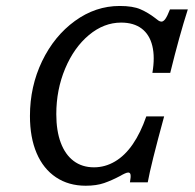

<svg xmlns="http://www.w3.org/2000/svg" viewBox="-20 -602 644 634"><path d="M78.9 -219.1Q78.9 -316.6 119 -400Q159.2 -483.3 227.4 -532.8Q295.5 -582.3 375.2 -582.3Q418.9 -582.3 443.9 -571.3Q468.9 -560.4 491.9 -542.7Q497.6 -537.8 503 -534.2Q508.3 -530.6 513.1 -530.6Q519.5 -530.6 526 -539.5Q532.4 -548.4 541.3 -571H600.2Q572 -483.1 542.1 -361.3H483.2Q492.1 -413 483 -450.4Q473.9 -487.9 447.7 -507.7Q421.4 -527.4 380 -527.4Q323 -527.4 273.7 -486.3Q224.4 -445.2 195.1 -375.4Q165.9 -305.7 165.9 -225Q165.9 -170.2 180.6 -130.8Q195.4 -91.3 223.3 -70.4Q251.2 -49.5 290.3 -49.5Q327 -49.5 359.7 -68.8Q392.4 -88 418.4 -125.8Q444.4 -163.6 463.1 -217.7H522Q477.7 -55.8 467.9 0H409.1Q412.3 -17.7 411.1 -25Q409.9 -32.3 403.4 -32.3Q399.4 -32.3 392.2 -29.1Q385 -25.9 377 -21.1Q349.7 -6.6 324 2.4Q298.3 11.3 263 11.3Q206.5 11.3 164.8 -16.6Q123.1 -44.5 101 -96.2Q78.9 -147.9 78.9 -219.1Z"/></svg>

Font: Playfair Micro SmCond SmLight
Style: Italic
Weight: 360
Width: 4
Italic angle: -15.6°
Designer: Claus Eggers Sørensen
Foundry: Claus Eggers Sørensen
Version: Version 2.203;Glyphs 3.3 (3326)